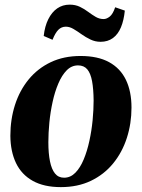

<svg xmlns="http://www.w3.org/2000/svg" viewBox="-20 -772 596 806"><path d="M318 -537Q390.5 -537 437.8 -511.2Q485 -485.5 508.5 -437Q532 -388.5 532 -320.5Q532 -253.5 512.5 -193Q493 -132.5 455 -86Q417 -39.5 361.8 -13Q306.5 13.5 235.5 13.5Q164.5 13.5 117.5 -12.8Q70.5 -39 47.2 -87.5Q24 -136 23.5 -202Q23.5 -271 43 -331.8Q62.5 -392.5 100.5 -438.8Q138.5 -485 193.2 -511Q248 -537 318 -537ZM307.5 -497.5Q280.5 -497.5 260 -476.8Q239.5 -456 224.8 -421.2Q210 -386.5 200.8 -344Q191.5 -301.5 187.2 -257.5Q183 -213.5 183 -175Q183 -128 189.8 -94.8Q196.5 -61.5 210.8 -43.8Q225 -26 249 -26Q276 -26 296.5 -47Q317 -68 331.5 -103Q346 -138 355.2 -180.5Q364.5 -223 368.8 -267.2Q373 -311.5 373 -350Q372.5 -398.5 366.5 -431.2Q360.5 -464 346.5 -480.8Q332.5 -497.5 307.5 -497.5ZM163.5 -621Q168 -662 182.8 -691.5Q197.5 -721 220.2 -736.8Q243 -752.5 272.5 -752.5Q296.5 -752.5 315.2 -743.5Q334 -734.5 350.2 -722.2Q366.5 -710 382 -701Q397.5 -692 415 -692Q427.5 -692 440.8 -702.5Q454 -713 463.5 -741.5L504 -727.5Q500 -687 487.8 -657.5Q475.5 -628 454 -612.2Q432.5 -596.5 402 -596.5Q380 -596.5 360 -606Q340 -615.5 322.2 -628.2Q304.5 -641 288.2 -650.5Q272 -660 256.5 -660Q238 -660 225 -647Q212 -634 200.5 -605Z"/></svg>

Font: Merriweather 96pt ExtraBold
Style: Italic
Weight: 800
Italic angle: -7.8°
Version: Version 2.101